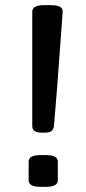

<svg xmlns="http://www.w3.org/2000/svg" viewBox="-20 -722 334 744"><path d="M105 -233V-677Q105 -702 151 -702H178Q223 -702 223 -678Q213 -546 209 -487Q203 -395 189 -233Q187 -220 179 -214Q171 -208 152 -208H141Q105 -208 105 -233ZM91 -23V-96Q91 -121 137 -121H158Q204 -121 204 -96V-23Q204 2 158 2H137Q91 2 91 -23Z"/></svg>

Font: Asap-Medium
Style: Regular
Weight: 500
Designer: Pablo Cosgaya
Foundry: Omnibus-Type
Version: Version 2.000; ttfautohint (v1.8)